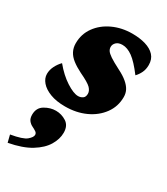

<svg xmlns="http://www.w3.org/2000/svg" viewBox="-190 -525 779 895"><g transform="rotate(30 199.0 -77.5)"><path d="M148.4 7.8Q101.6 7.8 68.4 -4.9Q35.2 -17.6 17.6 -38.1Q0 -58.6 0 -82Q0 -103.5 10.3 -124Q20.5 -144.5 36.1 -160.2Q72.3 -116.2 112.3 -90.3Q152.3 -64.5 176.8 -64.5Q190.4 -64.5 201.2 -71.8Q211.9 -79.1 211.9 -96.7Q211.9 -112.3 197.8 -127Q183.6 -141.6 133.8 -165Q104.5 -179.7 84.5 -195.3Q64.5 -210.9 54.7 -230Q44.9 -249 44.9 -272.5Q44.9 -322.3 72.8 -360.8Q100.6 -399.4 147.9 -421.4Q195.3 -443.4 252 -443.4Q292 -443.4 323.2 -434.1Q354.5 -424.8 372.6 -405.3Q390.6 -385.7 390.6 -354.5Q390.6 -331.1 381.8 -313Q373 -294.9 360.4 -282.2Q321.3 -334 293 -354.5Q264.6 -375 238.3 -375Q216.8 -375 205.6 -364.3Q194.3 -353.5 194.3 -339.8Q194.3 -329.1 200.2 -319.8Q206.1 -310.5 224.1 -298.3Q242.2 -286.1 280.3 -266.6Q309.6 -252 328.1 -236.3Q346.7 -220.7 355.5 -204.1Q364.3 -187.5 364.3 -167Q364.3 -116.2 335.4 -76.7Q306.6 -37.1 257.8 -14.6Q209 7.8 148.4 7.8ZM2 288.1 -7.8 249Q55.7 238.3 75.2 221.7Q94.7 205.1 94.7 192.4Q94.7 182.6 85.9 176.8Q77.1 170.9 64.9 165Q52.7 159.2 43.9 147.9Q35.2 136.7 35.2 117.2Q35.2 80.1 64 63Q92.8 45.9 123 45.9Q153.3 45.9 179.2 62.5Q205.1 79.1 205.1 117.2Q205.1 151.4 184.6 185.5Q164.1 219.7 119.6 247.1Q75.2 274.4 2 288.1Z"/></g></svg>

Font: Crimson Pro Black
Style: Italic
Weight: 900
Italic angle: -12°
Designer: Jacques Le Bailly
Foundry: Baron von Fonthausen
Version: Version 1.003